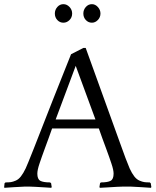

<svg xmlns="http://www.w3.org/2000/svg" viewBox="-39 -895 746 921"><path d="M224.1 -830.1Q224.1 -848.1 236.1 -861.6Q248 -875 265.1 -875Q281.7 -875 294.4 -861.6Q307.1 -848.1 307.1 -830.1Q307.1 -811.5 294.4 -798.8Q281.7 -786.1 265.1 -786.1Q248 -786.1 236.1 -798.8Q224.1 -811.5 224.1 -830.1ZM360.8 -830.1Q360.8 -848.1 372.8 -861.6Q384.8 -875 401.9 -875Q418 -875 430.4 -861.3Q442.9 -847.7 442.9 -830.1Q442.9 -812 430.4 -799.1Q418 -786.1 401.9 -786.1Q384.8 -786.1 372.8 -798.8Q360.8 -811.5 360.8 -830.1ZM360.8 -665H372.1L536.1 -210.9Q566.9 -124 583 -86.9Q593.8 -63.5 605.2 -48.8Q616.7 -34.2 630.1 -28.6Q643.6 -22.9 653.1 -21.5Q662.6 -20 679.2 -20L684.1 -16.1L687 2L685.1 5.9Q683.1 5.9 640.1 2.9Q597.2 0 585.9 0H553.2Q544.9 0 521.7 1.2Q498.5 2.4 471.4 4.2Q444.3 5.9 439.9 5.9L438 2L440.9 -16.1L444.8 -20Q477.5 -20 491.7 -27.8Q505.9 -35.6 505.9 -62Q505.9 -70.8 503.4 -82.5Q501 -94.2 495.1 -111.6Q489.3 -128.9 484.1 -143.6Q479 -158.2 469 -185.3Q459 -212.4 452.1 -231L435.1 -278.8H210.9L193.8 -231Q187 -212.4 177 -185.3Q167 -158.2 161.9 -143.6Q156.7 -128.9 150.9 -111.6Q145 -94.2 142.6 -82.5Q140.1 -70.8 140.1 -62Q140.1 -35.6 154.3 -27.8Q168.5 -20 201.2 -20L206.1 -16.1L209 2L207 5.9Q201.2 5.4 176.8 3.9Q152.3 2.4 130.4 1.2Q108.4 0 100.1 0H81.1Q69.8 0 26.9 2.9Q-16.1 5.9 -18.1 5.9L-19 2L-17.1 -16.1L-12.2 -20Q4.4 -20 13.7 -21.5Q22.9 -22.9 36.4 -28.6Q49.8 -34.2 61.3 -48.8Q72.8 -63.5 84 -86.9Q96.7 -112.8 213.9 -414.1Q233.9 -464.8 265.4 -543.5Q296.9 -622.1 301.8 -634.8ZM324.2 -579.1 228 -321.8H418.9Z"/></svg>

Font: Quattrocento Roman
Style: Regular
Weight: 400
Designer: Pablo Impallari
Foundry: Pablo Impallari. www.impallari.com Igino Marini. www.ikern.com
Version: Version 1.000